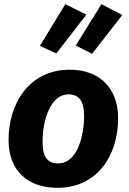

<svg xmlns="http://www.w3.org/2000/svg" viewBox="-20 -883 617 920"><path d="M314 -549C120 -549 21 -387 21 -212C21 -67 111 17 255 17C445 17 546 -136 546 -317C546 -458 460 -549 314 -549ZM308 -431C359 -431 383 -398 383 -327C383 -238 353 -100 259 -100C208 -100 184 -131 184 -203C184 -310 223 -431 308 -431ZM250 -627 394 -813 293 -863 171 -663ZM421 -625 566 -811 466 -863 343 -665Z"/></svg>

Font: Fira Sans OT
Style: Bold Italic
Weight: 700
Italic angle: -8°
Designer: Carrois Corporate & Edenspiekermann
Foundry: Carrois Corporate GbR & Edenspiekermann AG
Version: Version 2.001